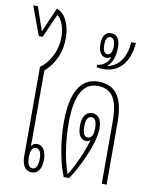

<svg xmlns="http://www.w3.org/2000/svg" viewBox="-95 -903 763 975"><g transform="rotate(10 286.5 -415.5)"><path d="M136 5Q112 5 98.5 -14.5Q85 -34 85 -69V-530Q123 -558 144.5 -602.5Q166 -647 166 -695Q166 -734 154.5 -764.5Q143 -795 126 -805L72 -683H52L-3 -832H21L63 -709L118 -836Q152 -825 170.5 -786Q189 -747 189 -697Q189 -588 110 -515V-153Q110 -139 109 -125Q120 -142 139 -142Q161 -142 174 -122Q187 -102 187 -69Q187 -34 173.5 -14.5Q160 5 136 5ZM137 -16Q151 -16 158 -30Q165 -44 165 -69Q165 -121 137 -121Q109 -121 109 -69Q109 -16 137 -16Z M301 0Q280 -50 266.5 -124Q253 -198 253 -276Q253 -390 288 -449Q323 -508 390 -508Q458 -508 490 -462.5Q522 -417 522 -320V0H497V-320Q497 -408 471.5 -447Q446 -486 390 -486Q278 -486 278 -275Q278 -208 288 -140.5Q298 -73 317 -20H319Q335 -42 366 -109Q378 -136 387.5 -162Q397 -188 404 -210Q395 -200 384 -200Q337 -200 337 -272Q337 -307 350.5 -326Q364 -345 387 -345Q437 -345 437 -272Q437 -244 424.5 -201Q412 -158 384 -98Q371 -69 356 -43Q341 -17 328 0ZM385 -219Q415 -219 415 -272Q415 -324 387 -324Q359 -324 359 -272Q359 -219 385 -219Z M402 -575Q387 -575 369 -578V-592Q385 -592 399 -600Q427 -616 432 -644Q422 -634 409 -634Q390 -634 378.5 -650.5Q367 -667 367 -697Q367 -761 412 -761Q435 -761 446.5 -744Q458 -727 458 -697Q458 -663 449 -637Q440 -611 421 -595V-593Q510 -614 520 -734H544Q537 -657 500.5 -616Q464 -575 402 -575ZM411 -653Q423 -653 429.5 -665Q436 -677 436 -697Q436 -717 429.5 -729Q423 -741 411 -741Q387 -741 387 -697Q387 -653 411 -653Z"/></g></svg>

Font: Noto Sans Thai Looped UI Condensed Thin
Style: Regular
Weight: 100
Width: 3
Designer: Cadson Demak Team
Foundry: Cadson Demak Co., Ltd.
Version: Version 1.000; ttfautohint (v1.8.4.7-5d5b)